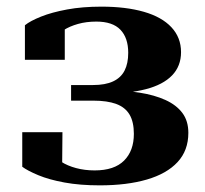

<svg xmlns="http://www.w3.org/2000/svg" viewBox="-20 -548 618 578"><path d="M265 -35Q324 -35 353.5 -64.5Q383 -94 383 -145Q383 -181 370 -203Q357 -225 330 -235Q303 -245 261 -245H194V-292H260Q297 -292 320.5 -303Q344 -314 355 -335.5Q366 -357 366 -389Q366 -434 342.5 -458.5Q319 -483 270 -483Q240 -483 215 -476Q190 -469 172 -457.5Q154 -446 143 -430Q140 -438 141.5 -446.5Q143 -455 148 -462.5Q153 -470 160 -475Q167 -480 175 -481V-368H55V-472Q71 -485 103.5 -498Q136 -511 182 -519.5Q228 -528 285 -528Q359 -528 413 -512.5Q467 -497 496 -466Q525 -435 525 -391Q525 -349 498 -321Q471 -293 419 -279.5Q367 -266 292 -266L331 -287V-256L304 -276Q356 -276 400.5 -269Q445 -262 478 -247Q511 -232 529 -208Q547 -184 547 -148Q547 -95 514.5 -60Q482 -25 422 -7.5Q362 10 280 10Q221 10 174.5 1.5Q128 -7 95.5 -20.5Q63 -34 47 -46V-150H168L167 -38Q159 -39 152.5 -43.5Q146 -48 141 -56Q136 -64 134.5 -72.5Q133 -81 136 -89Q146 -73 164.5 -61Q183 -49 209 -42Q235 -35 265 -35Z"/></svg>

Font: Roboto Serif 120pt Expanded SemiBold
Style: Regular
Weight: 600
Width: 7
Designer: Greg Gazdowicz
Foundry: Commercial Type
Version: Version 1.008